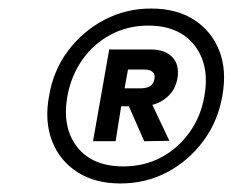

<svg xmlns="http://www.w3.org/2000/svg" viewBox="-20 -732 546 450"><path d="M262 -302Q203 -302 161.5 -328.5Q120 -355 102 -401.5Q84 -448 95 -507Q105 -567 139.5 -613Q174 -659 224.5 -685.5Q275 -712 334 -712Q394 -712 435 -685.5Q476 -659 494 -613Q512 -567 501 -507Q491 -448 456.5 -401.5Q422 -355 372 -328.5Q322 -302 262 -302ZM318 -401 275 -499H331L377 -402ZM269 -342Q318 -342 357.5 -363Q397 -384 424 -421.5Q451 -459 459 -507Q472 -579 436 -625.5Q400 -672 327 -672Q279 -672 239 -650.5Q199 -629 173 -592Q147 -555 138 -507Q125 -434 160.5 -388Q196 -342 269 -342ZM198 -401 236 -616H334Q367 -616 384 -598Q401 -580 396 -549Q391 -519 367.5 -501Q344 -483 311 -483H264L251 -401ZM272 -525H311Q323 -525 331.5 -530Q340 -535 342 -547Q344 -558 337.5 -563.5Q331 -569 319 -569H280Z"/></svg>

Font: DM Sans 16pt Medium
Style: Italic
Weight: 500
Italic angle: -10°
Version: Version 4.004;gftools[0.9.30]